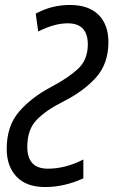

<svg xmlns="http://www.w3.org/2000/svg" viewBox="-20 -744 457 774"><path d="M316 -25V-101Q244 -64 173 -64Q90 -64 90 -152Q90 -222 128 -261Q166 -300 232 -333Q316 -375 366.5 -431Q417 -487 417 -574Q417 -645 377 -684.5Q337 -724 262 -724Q188 -724 124 -689L134 -617Q199 -650 253 -650Q334 -650 334 -565Q334 -503 294.5 -466.5Q255 -430 189 -395Q107 -352 57 -294Q7 -236 7 -144Q7 -74 46.5 -32Q86 10 162 10Q239 10 316 -25Z"/></svg>

Font: Noto Sans Display Condensed
Style: Italic
Weight: 400
Width: 3
Designer: Monotype Design team
Foundry: Monotype Imaging Inc.
Version: 1.000